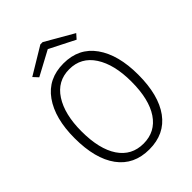

<svg xmlns="http://www.w3.org/2000/svg" viewBox="-228 -889 1007 1007"><g transform="rotate(-45 275.0 -386.0)"><path d="M275 11Q161 11 100 -72.5Q39 -156 39 -308Q39 -455 100 -541Q161 -627 275 -627Q389 -627 450 -541Q511 -455 511 -308Q511 -156 450 -72.5Q389 11 275 11ZM275 -32Q363 -32 411.5 -104Q460 -176 460 -308Q460 -434 411.5 -509Q363 -584 275 -584Q187 -584 138.5 -509Q90 -434 90 -308Q90 -176 138.5 -104Q187 -32 275 -32ZM134 -665 109 -692 260 -783H277L435 -692L412 -666L270 -738Z"/></g></svg>

Font: Inconsolata SemiExpanded Light
Style: Regular
Weight: 300
Width: 6
Monospace: yes
Designer: Raph Levien, Cyreal, Brenton Simpson
Foundry: Raph Levien, Cyreal, Google
Version: Version 3.001; ttfautohint (v1.8.2.53-6de2)